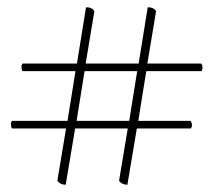

<svg xmlns="http://www.w3.org/2000/svg" viewBox="-20 -534 588 529"><path d="M161 -25Q146 -25 138 -36L162 -180H13Q10 -185 10 -192Q10 -197 13 -201H166L188 -338H42Q39 -343 39 -350Q39 -355 42 -359H192L217 -514Q234 -514 240 -503L216 -359H362L387 -514Q404 -514 410 -503L386 -359H534Q538 -355 538 -347Q538 -343 535 -338H383L361 -201H505Q509 -195 509 -189Q509 -185 506 -180H357L331 -25Q316 -25 308 -36L332 -180H187ZM191 -201H336L358 -338H213Z"/></svg>

Font: Petrona Thin
Style: Italic
Weight: 100
Italic angle: -9°
Designer: Ringo R. Seeber
Foundry: Ringo R. Seeber
Version: Version 2.001; ttfautohint (v1.8.3)